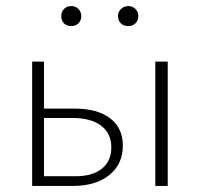

<svg xmlns="http://www.w3.org/2000/svg" viewBox="-20 -613 659 633"><path d="M385 -133Q385 -72 340.5 -36Q296 0 220 0H86V-410H125V-255H226Q301 -255 343 -223Q385 -191 385 -133ZM347 -127Q347 -173 313.5 -198.5Q280 -224 220 -224H125V-32H230Q285 -32 316 -57Q347 -82 347 -127ZM492 -410H533V0H492ZM182 -560Q182 -574 191 -583.5Q200 -593 215 -593Q229 -593 238.5 -583.5Q248 -574 248 -560Q248 -545 238.5 -536Q229 -527 215 -527Q200 -527 191 -536Q182 -545 182 -560ZM369 -560Q369 -574 379 -583.5Q389 -593 403 -593Q417 -593 426.5 -583.5Q436 -574 436 -560Q436 -545 426.5 -536Q417 -527 403 -527Q388 -527 378.5 -536Q369 -545 369 -560Z"/></svg>

Font: Ysabeau Light
Style: Regular
Weight: 300
Designer: Christian Thalmann (Catharsis Fonts)
Version: Version 0.003